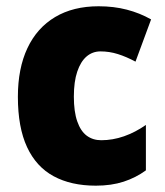

<svg xmlns="http://www.w3.org/2000/svg" viewBox="-20 -583 526 613"><path d="M286.1 9.8Q207 9.8 151.4 -20.3Q95.7 -50.3 66.4 -113.3Q37.1 -176.3 37.1 -273.9Q37.1 -364.7 67.6 -429.4Q98.1 -494.1 156 -528.6Q213.9 -563 294.9 -563Q343.3 -563 384.8 -552.2Q426.3 -541.5 462.4 -521L412.6 -386.2Q383.3 -401.9 356.2 -410.4Q329.1 -418.9 300.8 -418.9Q275.4 -418.9 256.3 -402.6Q237.3 -386.2 226.6 -354.2Q215.8 -322.3 215.8 -274.4Q215.8 -226.6 226.6 -195.6Q237.3 -164.6 256.8 -149.9Q276.4 -135.3 303.2 -135.3Q339.8 -135.3 376 -147.9Q412.1 -160.6 445.8 -184.1V-39.1Q413.6 -15.6 374.5 -2.9Q335.4 9.8 286.1 9.8Z"/></svg>

Font: Open Sans SemiCondensed ExtraBold
Style: Regular
Weight: 800
Width: 4
Designer: Monotype Design Team
Foundry: Monotype Imaging Inc.
Version: Version 3.000